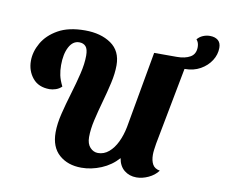

<svg xmlns="http://www.w3.org/2000/svg" viewBox="-87 -911 1221 1040"><g transform="rotate(10 523.5 -391.0)"><path d="M423 21Q348 21 300.5 -21Q253 -63 253 -144Q253 -191 267 -248Q281 -305 299 -364.5Q317 -424 330.5 -480Q344 -536 344 -581Q344 -617 331 -631.5Q318 -646 295 -646Q260 -646 239.5 -607.5Q219 -569 219 -507Q219 -478 224.5 -452Q230 -426 246 -394Q232 -380 213.5 -374Q195 -368 180 -368Q119 -368 86.5 -407.5Q54 -447 54 -502Q54 -552 82 -601Q110 -650 167.5 -682.5Q225 -715 315 -715Q402 -715 458.5 -676Q515 -637 515 -558Q515 -513 503 -460Q491 -407 475.5 -352Q460 -297 448 -245Q436 -193 436 -150Q436 -113 454.5 -93Q473 -73 498 -73Q531 -73 557.5 -95.5Q584 -118 602 -155.5Q620 -193 629 -239L704 -660H829Q874 -660 902.5 -676.5Q931 -693 931 -732Q931 -757 917 -772Q929 -787 947.5 -795Q966 -803 986 -803Q1014 -803 1030.5 -789.5Q1047 -776 1047 -748Q1047 -711 1026 -678Q1005 -645 968 -624Q931 -603 882 -603Q882 -603 881 -603L800 -178Q797 -159 795 -144Q793 -129 793 -116Q793 -84 804.5 -63Q816 -42 845 -37Q825 -10 791.5 5.5Q758 21 726 21Q687 21 659 -1.5Q631 -24 624 -67Q586 -24 532 -1.5Q478 21 423 21Z"/></g></svg>

Font: Sansita Swashed
Style: Bold
Weight: 700
Designer: Pablo Cosgaya
Foundry: Omnibus-Type
Version: Version 1.003; ttfautohint (v1.8.3)